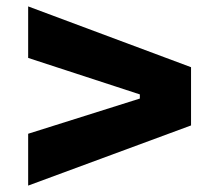

<svg xmlns="http://www.w3.org/2000/svg" viewBox="-20 -665 687 600"><path d="M68 -85V-247L417 -357V-370L68 -484V-645L577 -455V-273Z"/></svg>

Font: Hubot Sans
Style: Bold
Weight: 700
Designer: Deni Anggara
Foundry: GitHub, Inc., Subsidiary of Microsoft Corporation
Version: Version 2.000